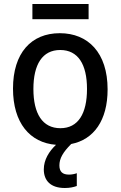

<svg xmlns="http://www.w3.org/2000/svg" viewBox="-20 -715 603 960"><path d="M142 -619H423V-695H142ZM304 225C329 225 347 221 364 215V151C354 155 339 158 325 158C293 158 277 144 277 112C277 77 295 46 336 5C449 -17 518 -113 518 -268C518 -452 420 -549 279 -549C136 -549 45 -450 45 -272C45 -101 129 -1 260 9C225 42 199 84 199 132C199 188 233 225 304 225ZM282 -74C192 -74 147 -147 147 -270C147 -393 192 -465 281 -465C370 -465 415 -394 415 -270C415 -147 371 -74 282 -74Z"/></svg>

Font: Noto Sans Mono SemiCondensed Medium
Style: Regular
Weight: 500
Width: 4
Designer: Monotype Design Team
Foundry: Monotype Imaging Inc.
Version: Version 2.014